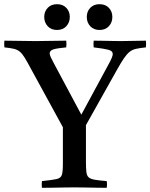

<svg xmlns="http://www.w3.org/2000/svg" viewBox="-45 -895 717 916"><path d="M512 -560 365 -298V-124Q365 -93 367 -75Q369 -57 378 -49Q387 -41 407 -37.5Q427 -34 464 -31Q467 -15 464 1Q443 1 414 0.5Q385 0 356.5 -0.5Q328 -1 309 -1Q290 -1 262 -0.5Q234 0 205 0.5Q176 1 155 1Q153 -14 155 -31Q203 -36 224 -40.5Q245 -45 250 -60.5Q255 -76 255 -111V-288L103 -566Q85 -600 73 -619.5Q61 -639 49.5 -648.5Q38 -658 21.5 -662Q5 -666 -24 -669Q-26 -685 -24 -701Q12 -701 50 -700Q88 -699 125 -699Q157 -699 196 -700Q235 -701 271 -701Q273 -686 271 -669Q228 -665 210 -659.5Q192 -654 192 -640Q192 -633 197.5 -621.5Q203 -610 212 -593L343 -348L475 -592Q493 -625 493 -637Q493 -652 472.5 -657.5Q452 -663 402 -669Q400 -686 402 -701Q418 -701 443 -700.5Q468 -700 492.5 -699.5Q517 -699 533 -699Q565 -699 592.5 -700Q620 -701 651 -701Q653 -685 651 -669Q622 -666 604 -662Q586 -658 573 -647.5Q560 -637 546 -616.5Q532 -596 512 -560ZM166 -814Q166 -840 182.5 -857.5Q199 -875 227 -875Q255 -875 271.5 -857.5Q288 -840 288 -814Q288 -788 271.5 -770Q255 -752 227 -752Q199 -752 182.5 -770Q166 -788 166 -814ZM369 -814Q369 -840 385.5 -857.5Q402 -875 430 -875Q458 -875 474.5 -857.5Q491 -840 491 -814Q491 -788 474.5 -770Q458 -752 430 -752Q402 -752 385.5 -770Q369 -788 369 -814Z"/></svg>

Font: Tiro Devanagari Marathi
Style: Regular
Weight: 400
Designer: Devanagari: John Hudson & Fiona Ross. Latin: John Hudson.
Foundry: Tiro Typeworks Ltd.
Version: Version 1.52